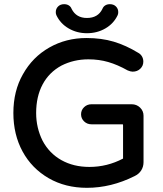

<svg xmlns="http://www.w3.org/2000/svg" viewBox="-20 -881 779 919"><path d="M250 -808Q247 -814 247 -823Q247 -839 258 -850Q269 -861 287 -861Q300 -861 309.5 -855Q319 -849 323 -838Q345 -795 396 -795Q449 -795 470 -838Q474 -849 483.5 -855Q493 -861 506 -861Q524 -861 535 -850Q546 -839 546 -823Q546 -814 543 -808Q524 -768 484.5 -745Q445 -722 396 -722Q348 -722 308.5 -745Q269 -768 250 -808ZM90 -526Q136 -608 216 -653.5Q296 -699 394 -699Q466 -699 524.5 -681.5Q583 -664 642 -628Q653 -622 659.5 -611Q666 -600 666 -586Q666 -566 651.5 -552Q637 -538 615 -538Q605 -538 591 -544Q543 -571 498.5 -584Q454 -597 403 -597Q333 -597 274 -567Q215 -535 184 -477Q153 -419 153 -340Q153 -269 184 -207Q216 -147 274 -114.5Q332 -82 408 -82Q493 -82 569 -122V-281Q569 -284 568.5 -285Q568 -286 566 -286H418Q397 -286 382.5 -300Q368 -314 368 -334Q368 -354 382.5 -368Q397 -382 418 -382H610Q634 -382 650.5 -366Q667 -350 667 -327V-105Q667 -83 656 -65.5Q645 -48 624 -38Q512 18 396 18Q293 18 213 -28Q132 -75 88 -156Q44 -237 44 -340Q44 -446 90 -526Z"/></svg>

Font: 寒蝉全圆体 Bold
Style: Regular
Weight: 700
Designer: Warren2060
      Designed by Motoya company      

      [Varela Round]
      Joe Prince(Latin component); Avraham Cornf
Foundry: ChillType
Version: Version 3.200